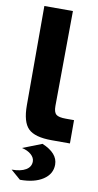

<svg xmlns="http://www.w3.org/2000/svg" viewBox="-101 -711 515 1006"><g transform="rotate(10 157.0 -208.5)"><path d="M166 45Q250 80 250 141Q250 191 204.5 221Q159 251 82 251L30 206Q78 206 105 190Q132 174 132 145Q132 125 113.5 108.5Q95 92 64 85ZM198 -162Q198 -129 211.5 -117.5Q225 -106 264 -106H307V18H210Q120 18 85 -16.5Q50 -51 50 -140V-668H202Z"/></g></svg>

Font: Atkinson Hyperlegible Pro
Style: Bold
Weight: 700
Designer: Elliott Scott, Megan Eiswerth, Linus Boman, Theodore Petrosky, Jacob Perez
Foundry: Braille Institute
Version: Version 1.5.1